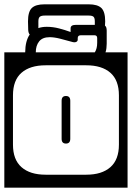

<svg xmlns="http://www.w3.org/2000/svg" viewBox="-40 -848 610 888"><path d="M453.5 -646Q453.5 -635.5 452.2 -625.2Q451 -615 448 -606H550V20H-20V-606H76.5Q77 -659 97.5 -688.5Q91.5 -694.5 90.5 -708.8Q89.5 -723 89.5 -749Q89.5 -794 107.2 -811Q125 -828 165.5 -828H370.5Q411 -828 428.8 -811Q446.5 -794 446.5 -749Q446.5 -738 445.5 -729.5Q453.5 -724 453.5 -706ZM176.5 -724Q205 -724 233.5 -716.5Q262 -709 286.5 -700V-717Q286.5 -733 310.5 -733H398.5V-749Q398.5 -765 392.5 -770.5Q386.5 -776 370.5 -776H166.5Q151 -776 144.2 -770.5Q137.5 -765 137.5 -749Q137.5 -739.5 137.5 -731.8Q137.5 -724 137.5 -718Q154.5 -724 176.5 -724ZM189.5 -676Q156.5 -676 141 -656.5Q125.5 -637 125.5 -606H398.5Q409.5 -623 409.5 -650V-672Q409.5 -685 396.5 -685H334.5Q319.5 -685 319.5 -672V-665Q319.5 -657 311.8 -653.8Q304 -650.5 290.5 -655Q264.5 -662.5 237.5 -669.2Q210.5 -676 189.5 -676ZM171 -546Q99 -546 59.5 -511.5Q20 -477 20 -407V-179Q20 -109.5 59.5 -74.8Q99 -40 171 -40H359Q431 -40 470.5 -74.8Q510 -109.5 510 -179V-407Q510 -477 470.5 -511.5Q431 -546 359 -546ZM285 -206Q285 -184 265 -184Q245 -184 245 -206V-382Q245 -404 265 -404Q285 -404 285 -382Z"/></svg>

Font: Honk Rounded
Style: Regular
Weight: 400
Designer: Noopur Datye & Yesha Goshar
Foundry: Ek Type
Version: Version 1.000